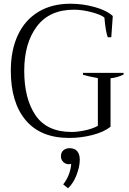

<svg xmlns="http://www.w3.org/2000/svg" viewBox="-20 -730 694 1030"><path d="M38 -350Q38 -461 76 -542Q114 -623 186 -666.5Q258 -710 358 -710Q424 -710 488.5 -692Q553 -674 585 -644L577 -530H558Q547 -559 540 -636Q520 -652 470 -665Q420 -678 377 -678Q245 -678 177.5 -588Q110 -498 110 -350Q110 -200 171 -111Q232 -22 365 -22Q395 -22 435.5 -30.5Q476 -39 505 -55V-311Q458 -319 425 -329V-339H643V-330Q610 -314 573 -310V-50Q536 -21 475 -5.5Q414 10 351 10Q198 10 118 -85Q38 -180 38 -350ZM319 259Q337 237 348.5 208Q360 179 362 149Q354 151 350 151Q332 151 319.5 139Q307 127 307 108Q307 87 320.5 76Q334 65 353 65Q381 65 394.5 81.5Q408 98 408 127Q408 164 390.5 209Q373 254 345 280Z"/></svg>

Font: Trirong Light
Style: Regular
Weight: 300
Designer: Katatrad Team
Foundry: CadsonDemak
Version: Version 1.001